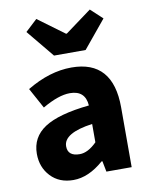

<svg xmlns="http://www.w3.org/2000/svg" viewBox="-86 -823 699 898"><g transform="rotate(-10 263.5 -374.0)"><path d="M190 12Q123 12 82.5 -31Q42 -74 42 -138Q42 -217 108.5 -260.5Q175 -304 321 -319Q316 -391 243 -391Q189 -391 112 -346L59 -443Q167 -508 271 -508Q468 -508 468 -284V0H348L338 -51H334Q262 12 190 12ZM240 -102Q279 -102 321 -144V-231Q183 -212 183 -149Q183 -102 240 -102ZM201 -577 93 -708 149 -760 274 -668H278L403 -760L459 -708L351 -577Z"/></g></svg>

Font: Toshiba Sans
Style: Bold
Weight: 700
Designer: Paul D. Hunt
Foundry: Toshiba Corporation
Version: Version 2.020;PS 2.0;hotconv 1.0.86;makeotf.lib2.5.63406